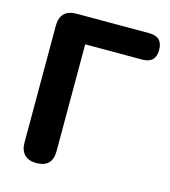

<svg xmlns="http://www.w3.org/2000/svg" viewBox="-107 -791 782 885"><g transform="rotate(15 284.0 -348.5)"><path d="M147 8Q111 8 91 -12Q71 -32 71 -69V-626Q71 -705 150 -705H496Q560 -705 560 -642Q560 -579 496 -579H224V-69Q224 8 147 8Z"/></g></svg>

Font: Chiron GoRound TC
Style: Bold
Weight: 700
Designer: Ryoko NISHIZUKA 西塚涼子 (kana, bopomofo & ideographs); Paul D. Hunt (Latin, Greek & Cyrillic); Sandoll Communications 산돌커뮤니
Foundry: Adobe
Version: Version 1.000;hotconv 1.1.1;makeotfexe 2.6.0